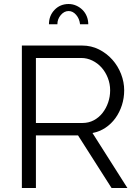

<svg xmlns="http://www.w3.org/2000/svg" viewBox="-20 -937 693 957"><path d="M322 -882Q300 -882 283 -862Q266 -842 266 -816H224Q224 -859 252 -888Q280 -917 322 -917Q342 -917 360 -909Q378 -901 391.5 -887.5Q405 -874 412.5 -855.5Q420 -837 420 -816H379Q376 -844 359.5 -863Q343 -882 322 -882ZM89 0V-710H389Q435 -710 473.5 -690.5Q512 -671 540 -639.5Q568 -608 583.5 -568Q599 -528 599 -487Q599 -448 587.5 -412.5Q576 -377 555.5 -348.5Q535 -320 506 -300.5Q477 -281 441 -274L615 0H536L369 -262H159V0ZM159 -324H391Q422 -324 447.5 -337.5Q473 -351 491 -374Q509 -397 519 -426Q529 -455 529 -487Q529 -519 517.5 -548.5Q506 -578 486.5 -600Q467 -622 440.5 -635Q414 -648 385 -648H159Z"/></svg>

Font: Oxford Sans
Style: Regular
Weight: 400
Designer: Matt McInerney, Pablo Impallari, Rodrigo Fuenzalida
Foundry: Matt McInerney, Pablo Impallari, Rodrigo Fuenzalida
Version: Version 3.000g; ttfautohint (v1.5) -l 8 -r 28 -G 28 -x 14 -D